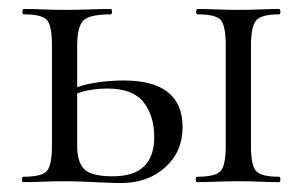

<svg xmlns="http://www.w3.org/2000/svg" viewBox="-20 -406 674 428"><path d="M419.4 0Q416.4 0 416.4 -6Q416.4 -12 419.4 -12Q460.8 -12 472 -25Q483.2 -38 483.2 -81V-305Q483.2 -349 472 -361.5Q460.8 -374 420.4 -374Q417.4 -374 417.4 -380Q417.4 -386 420.4 -386Q439 -386 463.1 -385Q487.2 -384 512.8 -384Q536.6 -384 560.6 -385Q584.6 -386 602.2 -386Q605 -386 605 -380Q605 -374 602.2 -374Q561.8 -374 550.6 -360Q539.4 -346 539.4 -303V-81Q539.4 -38 550.6 -25Q561.8 -12 602.2 -12Q605 -12 605 -6Q605 0 602.2 0Q583.6 0 560.1 -1Q536.6 -2 512.8 -2Q487.2 -2 463.1 -1Q439 0 419.4 0ZM152 -303V-81Q152 -45.4 167.5 -29.2Q183 -13 231.4 -13Q278.8 -13 301.3 -35.4Q323.8 -57.8 323.8 -99.8Q323.8 -148.2 299.8 -178.4Q275.8 -208.6 220.2 -208.6Q198.4 -208.6 177.9 -204.9Q157.4 -201.2 134.4 -190.2L128.4 -202.8Q160.4 -216.8 192.8 -221.7Q225.2 -226.6 255.4 -226.6Q387 -226.6 387 -122.6Q387 -67.8 348.2 -32.9Q309.4 2 250 2Q234.4 2 212.4 1Q190.4 0 167.3 -1Q144.2 -2 125.4 -2Q99.8 -2 75.7 -1Q51.6 0 32 0Q29 0 29 -6Q29 -12 32 -12Q73.4 -12 84.6 -25Q95.8 -38 95.8 -81V-305Q95.8 -349 84.6 -361.5Q73.4 -374 33 -374Q30 -374 30 -380Q30 -386 33 -386Q51.6 -386 75.7 -385Q99.8 -384 125.4 -384Q153 -384 179.6 -385Q206.2 -386 226.8 -386Q229.6 -386 229.6 -380Q229.6 -374 226.8 -374Q179 -374 165.5 -360Q152 -346 152 -303Z"/></svg>

Font: Cormorant Garamond Light
Style: Regular
Weight: 300
Designer: Christian Thalmann (Catharsis Fonts)
Foundry: Catharsis Fonts
Version: Version 4.001